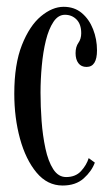

<svg xmlns="http://www.w3.org/2000/svg" viewBox="-20 -548 336 578"><path d="M168.5 10.5Q122.5 10.5 90 -28.5Q57.5 -67.5 40.2 -130.5Q23 -193.5 23 -266Q23 -354.5 46 -412.5Q69 -470.5 103.2 -499Q137.5 -527.5 171.5 -527.5Q204 -527.5 226.2 -508.8Q248.5 -490 260.2 -460Q272 -430 272 -396.5Q272 -346.5 240.5 -346.5Q224.5 -346.5 216 -357.8Q207.5 -369 207.5 -388Q207.5 -407 216 -419Q224.5 -431 224.5 -448Q224.5 -475 210.5 -489.2Q196.5 -503.5 175.5 -503.5Q155 -503.5 140.8 -482Q126.5 -460.5 118 -425.8Q109.5 -391 105.8 -349.8Q102 -308.5 102 -269Q102 -228 105.2 -183.8Q108.5 -139.5 116.8 -101Q125 -62.5 140.2 -38.8Q155.5 -15 179 -15Q207.5 -15 224 -33Q240.5 -51 247 -72L265.5 -58.5Q256 -32.5 232 -11Q208 10.5 168.5 10.5Z"/></svg>

Font: Imbue 50pt
Style: Regular
Weight: 400
Designer: Tyler Finck
Foundry: Etcetera Type Company
Version: Version 1.102; ttfautohint (v1.8.3)